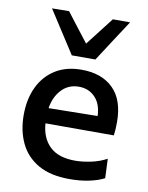

<svg xmlns="http://www.w3.org/2000/svg" viewBox="-87 -835 701 910"><g transform="rotate(10 263.5 -380.0)"><path d="M310.5 11.5Q219 11.5 160 -22.2Q101 -56 72.8 -115.2Q44.5 -174.5 44.5 -251Q44.5 -326.5 72 -384.8Q99.5 -443 151.8 -476Q204 -509 278.5 -509Q375.5 -509 430.8 -454.5Q486 -400 486 -293.5Q486 -255.5 482 -229H153Q158 -159 199.5 -119Q241 -79 322 -79Q355.5 -79 396.8 -87.5Q438 -96 473 -115L477 -22Q448.5 -7 405.8 2.2Q363 11.5 310.5 11.5ZM279.5 -427.5Q230 -427.5 197 -393Q164 -358.5 155 -302.5L390.5 -306Q388.5 -363.5 357.8 -395.5Q327 -427.5 279.5 -427.5ZM220 -568Q187 -619 154.2 -669.8Q121.5 -720.5 89 -771L171 -772Q197.5 -737.5 223.8 -703.2Q250 -669 277 -634.5Q303.5 -668.5 329.5 -702.2Q355.5 -736 382 -770H465Q432.5 -720.5 399.5 -669.8Q366.5 -619 333.5 -568Z"/></g></svg>

Font: Commissioner Medium
Style: Regular
Weight: 500
Designer: Kostas Bartsokas
Foundry: Kostas Bartsokas
Version: Version 1.000; ttfautohint (v1.8.3)